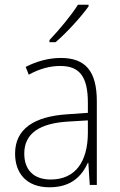

<svg xmlns="http://www.w3.org/2000/svg" viewBox="-20 -785 508 815"><path d="M356 -758V-765H311C282 -719 232 -659 190 -615V-606H216C263 -646 324 -713 356 -758ZM238 -539C185 -539 134 -524 89 -501L102 -468C150 -494 193 -505 236 -505C316 -505 353 -462 353 -349V-306L267 -300C125 -291 44 -238 44 -133C44 -49 93 10 190 10C282 10 327 -37 353 -94H355L361 0H391V-355C391 -484 342 -539 238 -539ZM270 -269 353 -274V-219C352 -101 302 -23 195 -23C124 -23 83 -63 83 -133C83 -220 150 -262 270 -269Z"/></svg>

Font: Noto Sans Thai SemCond ExtLt
Style: Regular
Weight: 200
Width: 4
Designer: Monotype Design Team
Foundry: Monotype Imaging Inc.
Version: Version 2.002